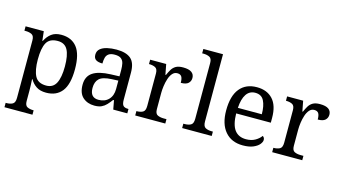

<svg xmlns="http://www.w3.org/2000/svg" viewBox="-103 -1151 3171 1782"><g transform="rotate(15 1482.0 -260.0)"><path d="M18 240V198H26Q60 198 84 185.5Q108 173 108 126V-426Q108 -470 83.5 -482Q59 -494 26 -494H13V-536H188L198 -446H202Q225 -492 261 -519Q297 -546 355 -546Q454 -546 506.5 -479.5Q559 -413 559 -269Q559 -124 506.5 -57Q454 10 355 10Q297 10 260.5 -14.5Q224 -39 202 -78H198Q200 -49 201 -16.5Q202 16 202 35V131Q202 175 226.5 186.5Q251 198 284 198H287V240ZM339 -54Q405 -54 433.5 -109.5Q462 -165 462 -270Q462 -377 433.5 -429.5Q405 -482 338 -482Q260 -482 231 -429.5Q202 -377 202 -269Q202 -165 231 -109.5Q260 -54 339 -54Z M819 10Q752 10 708 -29Q664 -68 664 -150Q664 -230 720.5 -268Q777 -306 892 -310L975 -313V-373Q975 -409 969 -436.5Q963 -464 943 -480Q923 -496 882 -496Q844 -496 824 -482Q804 -468 797.5 -443.5Q791 -419 791 -387Q749 -387 727.5 -401.5Q706 -416 706 -450Q706 -485 730.5 -506Q755 -527 796 -536.5Q837 -546 886 -546Q978 -546 1023.5 -507Q1069 -468 1069 -373V-114Q1069 -72 1083 -57Q1097 -42 1131 -42H1134V0H999L983 -86H975Q954 -58 934 -36.5Q914 -15 887.5 -2.5Q861 10 819 10ZM842 -52Q903 -52 939 -89.5Q975 -127 975 -191V-272L911 -269Q826 -265 793.5 -234.5Q761 -204 761 -145Q761 -52 842 -52Z M1210 0V-42H1213Q1247 -42 1271 -54.5Q1295 -67 1295 -114V-426Q1295 -470 1270.5 -482Q1246 -494 1213 -494H1210V-536H1364L1383 -437H1388Q1401 -467 1416 -492Q1431 -517 1456 -531.5Q1481 -546 1525 -546Q1580 -546 1606.5 -527Q1633 -508 1633 -473Q1633 -442 1611.5 -422Q1590 -402 1540 -402Q1540 -443 1528 -461.5Q1516 -480 1487 -480Q1459 -480 1440 -458Q1421 -436 1410 -402Q1399 -368 1394 -331.5Q1389 -295 1389 -266V-109Q1389 -65 1413.5 -53.5Q1438 -42 1471 -42H1499V0Z M1661 0V-42H1674Q1708 -42 1732 -54.5Q1756 -67 1756 -114V-650Q1756 -694 1731.5 -706Q1707 -718 1674 -718H1661V-760H1850V-114Q1850 -67 1874 -54.5Q1898 -42 1932 -42H1945V0Z M2245 10Q2136 10 2074.5 -62Q2013 -134 2013 -264Q2013 -404 2071 -475Q2129 -546 2235 -546Q2332 -546 2387.5 -486Q2443 -426 2443 -307V-261H2110Q2112 -152 2149.5 -102.5Q2187 -53 2259 -53Q2311 -53 2347.5 -74.5Q2384 -96 2402 -123Q2409 -120 2415 -111Q2421 -102 2421 -89Q2421 -69 2402 -46Q2383 -23 2344 -6.5Q2305 10 2245 10ZM2342 -315Q2342 -395 2317.5 -443.5Q2293 -492 2233 -492Q2178 -492 2147.5 -446.5Q2117 -401 2112 -315Z M2526 0V-42H2529Q2563 -42 2587 -54.5Q2611 -67 2611 -114V-426Q2611 -470 2586.5 -482Q2562 -494 2529 -494H2526V-536H2680L2699 -437H2704Q2717 -467 2732 -492Q2747 -517 2772 -531.5Q2797 -546 2841 -546Q2896 -546 2922.5 -527Q2949 -508 2949 -473Q2949 -442 2927.5 -422Q2906 -402 2856 -402Q2856 -443 2844 -461.5Q2832 -480 2803 -480Q2775 -480 2756 -458Q2737 -436 2726 -402Q2715 -368 2710 -331.5Q2705 -295 2705 -266V-109Q2705 -65 2729.5 -53.5Q2754 -42 2787 -42H2815V0Z"/></g></svg>

Font: Noto Serif Makasar
Style: Regular
Weight: 400
Designer: Sérgio Martins
Version: Version 1.001; ttfautohint (v1.8.4.7-5d5b)